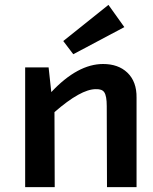

<svg xmlns="http://www.w3.org/2000/svg" viewBox="-20 -766 627 786"><path d="M239 -598 424 -746 489 -655 280 -544ZM190 -389Q298 -504 402 -504Q464 -504 501 -469Q540 -432 539 -366V0H418L417 -332Q417 -373 407 -388Q398 -402 372 -401Q311 -401 203 -307L204 0H83V-490H179Z"/></svg>

Font: Taylor Sans Upright Semi Bold
Style: Regular
Weight: 600
Italic angle: -8°
Designer: Natanael Gama
Version: Version 1.001 September 8, 2015